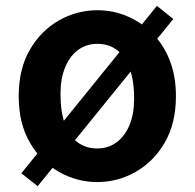

<svg xmlns="http://www.w3.org/2000/svg" viewBox="-20 -609 666 657"><path d="M313 14Q243 14 181.5 -21Q120 -56 82 -121.5Q44 -187 44 -280Q44 -373 82 -438.5Q120 -504 181.5 -539Q243 -574 313 -574Q366 -574 414 -554Q462 -534 500 -496.5Q538 -459 560 -404.5Q582 -350 582 -280Q582 -187 544 -121.5Q506 -56 444.5 -21Q383 14 313 14ZM313 -101Q351 -101 379.5 -122.5Q408 -144 423.5 -182Q439 -220 439 -271Q439 -333 423.5 -375Q408 -417 380 -438Q352 -459 313 -459Q275 -459 246.5 -437.5Q218 -416 202.5 -377.5Q187 -339 187 -288Q187 -227 202 -185Q217 -143 245.5 -122Q274 -101 313 -101ZM109 28 53 -16 517 -589 573 -544Z"/></svg>

Font: Noto Sans KR
Style: Bold
Weight: 700
Designer: Ryoko NISHIZUKA  (kana, bopomofo & ideographs); Paul D. Hunt (Latin, Greek & Cyrillic); Sandoll Communications , Soo-you
Foundry: Adobe
Version: Version 2.004-H2;hotconv 1.0.118;makeotfexe 2.5.65603